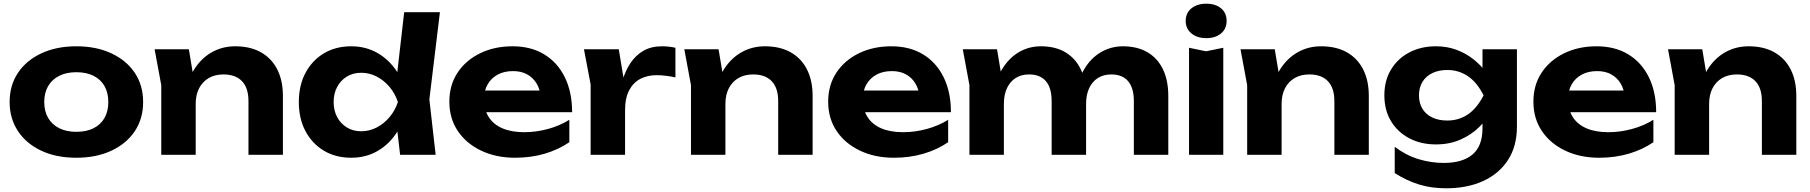

<svg xmlns="http://www.w3.org/2000/svg" viewBox="-20 -836 9774 1037"><path d="M392 16Q284 16 203 -22Q122 -60 77 -128Q32 -196 32 -285Q32 -375 77 -442.5Q122 -510 203.5 -548Q285 -586 392 -586Q500 -586 581.5 -548Q663 -510 708 -442.5Q753 -375 753 -285Q753 -195 708 -127.5Q663 -60 581.5 -22Q500 16 392 16ZM392 -124Q447 -124 485.5 -143.5Q524 -163 544.5 -199Q565 -235 565 -285Q565 -335 544.5 -371Q524 -407 485.5 -426.5Q447 -446 392 -446Q339 -446 300 -426.5Q261 -407 240 -371Q219 -335 219 -285Q219 -235 240 -199Q261 -163 300 -143.5Q339 -124 392 -124Z M815 -570H1000L1037 -348V0H851V-376ZM1250 -586Q1332 -586 1389.5 -553.5Q1447 -521 1477.5 -461Q1508 -401 1508 -318V0H1322V-290Q1322 -361 1287 -397.5Q1252 -434 1187 -434Q1141 -434 1107.5 -414.5Q1074 -395 1055.5 -359.5Q1037 -324 1037 -275L978 -306Q989 -397 1027.5 -459Q1066 -521 1123.5 -553.5Q1181 -586 1250 -586Z M2141 0 2116 -215 2150 -283 2117 -369 2163 -770H2356L2299 -299L2333 0ZM2184 -285Q2169 -194 2127 -126.5Q2085 -59 2021 -21.5Q1957 16 1877 16Q1793 16 1729.5 -22Q1666 -60 1630 -127.5Q1594 -195 1594 -285Q1594 -375 1630 -442.5Q1666 -510 1729.5 -548Q1793 -586 1877 -586Q1957 -586 2021 -548.5Q2085 -511 2127.5 -444Q2170 -377 2184 -285ZM1782 -285Q1782 -239 1801 -203.5Q1820 -168 1853.5 -147.5Q1887 -127 1931 -127Q1975 -127 2014.5 -147.5Q2054 -168 2084 -203.5Q2114 -239 2129 -285Q2114 -331 2084 -366.5Q2054 -402 2014.5 -422.5Q1975 -443 1931 -443Q1887 -443 1853.5 -422.5Q1820 -402 1801 -366.5Q1782 -331 1782 -285Z M2762 16Q2660 16 2579.5 -22Q2499 -60 2453 -128Q2407 -196 2407 -287Q2407 -376 2451 -443Q2495 -510 2572.5 -548Q2650 -586 2748 -586Q2848 -586 2920 -542Q2992 -498 3031 -418Q3070 -338 3070 -230H2556V-347H2968L2901 -305Q2898 -352 2878.5 -384.5Q2859 -417 2827 -434.5Q2795 -452 2751 -452Q2703 -452 2668 -433Q2633 -414 2613.5 -380Q2594 -346 2594 -301Q2594 -244 2619.5 -204Q2645 -164 2693.5 -143Q2742 -122 2812 -122Q2876 -122 2940 -139.5Q3004 -157 3055 -189V-68Q2997 -28 2922.5 -6Q2848 16 2762 16Z M3134 -570H3322L3356 -365V0H3170V-380ZM3628 -578V-418Q3601 -424 3574.5 -427Q3548 -430 3526 -430Q3478 -430 3439.5 -410.5Q3401 -391 3378.5 -349Q3356 -307 3356 -240L3319 -286Q3326 -347 3342 -401Q3358 -455 3386 -496.5Q3414 -538 3455.5 -562Q3497 -586 3556 -586Q3573 -586 3592 -584Q3611 -582 3628 -578Z M3676 -570H3861L3898 -348V0H3712V-376ZM4111 -586Q4193 -586 4250.5 -553.5Q4308 -521 4338.5 -461Q4369 -401 4369 -318V0H4183V-290Q4183 -361 4148 -397.5Q4113 -434 4048 -434Q4002 -434 3968.5 -414.5Q3935 -395 3916.5 -359.5Q3898 -324 3898 -275L3839 -306Q3850 -397 3888.5 -459Q3927 -521 3984.5 -553.5Q4042 -586 4111 -586Z M4808 16Q4706 16 4625.5 -22Q4545 -60 4499 -128Q4453 -196 4453 -287Q4453 -376 4497 -443Q4541 -510 4618.5 -548Q4696 -586 4794 -586Q4894 -586 4966 -542Q5038 -498 5077 -418Q5116 -338 5116 -230H4602V-347H5014L4947 -305Q4944 -352 4924.5 -384.5Q4905 -417 4873 -434.5Q4841 -452 4797 -452Q4749 -452 4714 -433Q4679 -414 4659.5 -380Q4640 -346 4640 -301Q4640 -244 4665.5 -204Q4691 -164 4739.5 -143Q4788 -122 4858 -122Q4922 -122 4986 -139.5Q5050 -157 5101 -189V-68Q5043 -28 4968.5 -6Q4894 16 4808 16Z M5180 -570H5365L5402 -348V0H5216V-376ZM5602 -586Q5680 -586 5734.5 -553.5Q5789 -521 5817.5 -461Q5846 -401 5846 -318V0H5660V-290Q5660 -361 5629 -397.5Q5598 -434 5538 -434Q5496 -434 5465.5 -414.5Q5435 -395 5418.5 -359.5Q5402 -324 5402 -275L5343 -306Q5354 -397 5390.5 -459Q5427 -521 5481.5 -553.5Q5536 -586 5602 -586ZM6045 -586Q6123 -586 6178 -553.5Q6233 -521 6261.5 -461Q6290 -401 6290 -318V0H6104V-290Q6104 -361 6073 -397.5Q6042 -434 5982 -434Q5940 -434 5909.5 -414.5Q5879 -395 5862.5 -359.5Q5846 -324 5846 -275L5787 -306Q5798 -397 5834 -459Q5870 -521 5925 -553.5Q5980 -586 6045 -586Z M6402 -578 6494 -559 6587 -578V0H6402ZM6495 -630Q6446 -630 6415 -655.5Q6384 -681 6384 -723Q6384 -766 6415 -791Q6446 -816 6495 -816Q6545 -816 6575 -791Q6605 -766 6605 -723Q6605 -681 6575 -655.5Q6545 -630 6495 -630Z M6680 -570H6865L6902 -348V0H6716V-376ZM7115 -586Q7197 -586 7254.5 -553.5Q7312 -521 7342.5 -461Q7373 -401 7373 -318V0H7187V-290Q7187 -361 7152 -397.5Q7117 -434 7052 -434Q7006 -434 6972.5 -414.5Q6939 -395 6920.5 -359.5Q6902 -324 6902 -275L6843 -306Q6854 -397 6892.5 -459Q6931 -521 6988.5 -553.5Q7046 -586 7115 -586Z M7987 -143V-240L7993 -263V-395L7987 -416V-570H8173V-152Q8173 -46 8124.5 28.5Q8076 103 7990 142Q7904 181 7790 181Q7711 181 7644.5 160.5Q7578 140 7513 99V-43Q7574 3 7641.5 23.5Q7709 44 7778 44Q7879 44 7933 -1.5Q7987 -47 7987 -143ZM7735 -56Q7655 -56 7592 -89Q7529 -122 7493 -181.5Q7457 -241 7457 -321Q7457 -401 7493 -460.5Q7529 -520 7592 -553Q7655 -586 7735 -586Q7795 -586 7845 -567.5Q7895 -549 7934 -519Q7973 -489 8000 -453.5Q8027 -418 8041 -382.5Q8055 -347 8055 -319Q8055 -282 8033 -236.5Q8011 -191 7969.5 -150Q7928 -109 7869 -82.5Q7810 -56 7735 -56ZM7797 -185Q7859 -185 7908 -218Q7957 -251 7993 -321Q7957 -392 7907.5 -425Q7858 -458 7797 -458Q7750 -458 7715.5 -441Q7681 -424 7662.5 -393.5Q7644 -363 7644 -321Q7644 -280 7662 -249.5Q7680 -219 7714.5 -202Q7749 -185 7797 -185Z M8617 16Q8515 16 8434.5 -22Q8354 -60 8308 -128Q8262 -196 8262 -287Q8262 -376 8306 -443Q8350 -510 8427.5 -548Q8505 -586 8603 -586Q8703 -586 8775 -542Q8847 -498 8886 -418Q8925 -338 8925 -230H8411V-347H8823L8756 -305Q8753 -352 8733.5 -384.5Q8714 -417 8682 -434.5Q8650 -452 8606 -452Q8558 -452 8523 -433Q8488 -414 8468.5 -380Q8449 -346 8449 -301Q8449 -244 8474.5 -204Q8500 -164 8548.5 -143Q8597 -122 8667 -122Q8731 -122 8795 -139.5Q8859 -157 8910 -189V-68Q8852 -28 8777.5 -6Q8703 16 8617 16Z M8989 -570H9174L9211 -348V0H9025V-376ZM9424 -586Q9506 -586 9563.5 -553.5Q9621 -521 9651.5 -461Q9682 -401 9682 -318V0H9496V-290Q9496 -361 9461 -397.5Q9426 -434 9361 -434Q9315 -434 9281.5 -414.5Q9248 -395 9229.5 -359.5Q9211 -324 9211 -275L9152 -306Q9163 -397 9201.5 -459Q9240 -521 9297.5 -553.5Q9355 -586 9424 -586Z"/></svg>

Font: Unbounded SemiBold
Style: Regular
Weight: 600
Designer: Luke Prowse, Jean-Baptiste Morizot, Fátima Lázaro, Florian Runge
Foundry: NaN
Version: Version 1.700